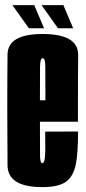

<svg xmlns="http://www.w3.org/2000/svg" viewBox="-20 -742 342 765"><path d="M148.5 3.5V-92Q139 -92 139.5 -129Q139 -165.5 139 -302.5Q139 -443 139.5 -476Q140 -510 149.5 -510Q161 -510 160.5 -477Q160.5 -445.5 161 -342.5H128V-257H290.5Q290.5 -279.5 290.5 -302.5Q290.5 -441.5 291.5 -524.5Q290.5 -606.5 149.5 -606.5Q10 -606.5 10 -524Q9 -441 9 -303.5Q9 -175 10 -85.5Q9 3.5 148.5 3.5ZM148.5 -92V3.5Q212.5 3.5 242.5 -17.5Q271.5 -38.5 281.5 -84.5Q291 -128.5 291 -218L160 -217.5Q160 -176.5 160.5 -144Q160 -112.5 156.5 -102Q154 -92 148.5 -92ZM211 -629.5H271.5L232.5 -721.5H145.5ZM95 -629.5H155.5L116.5 -721.5H29.5Z"/></svg>

Font: Anybody UltraCondensed
Style: Bold
Weight: 700
Width: 1
Version: Version 1.113;gftools[0.9.25]